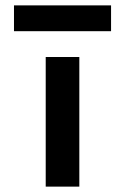

<svg xmlns="http://www.w3.org/2000/svg" viewBox="-20 -694 468 714"><path d="M393 -674H32V-578H393ZM275 0V-482H150V0Z"/></svg>

Font: Bluebird
Style: Regular
Weight: 400
Designer: Jasper
Foundry: Cannot Into Space Fonts
Version: Version 0.98